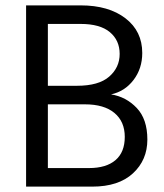

<svg xmlns="http://www.w3.org/2000/svg" viewBox="-20 -694 611 714"><path d="M296 -306H158V-69H311Q375 -69 409.5 -98.5Q444 -128 444 -185Q444 -242 405.5 -274Q367 -306 296 -306ZM280 -605H158V-375H266Q347 -375 386 -409Q425 -443 425 -493.5Q425 -544 388.5 -574.5Q352 -605 280 -605ZM323 0H77V-674H280Q384 -674 446.5 -626Q509 -578 509 -497Q509 -439 476.5 -396.5Q444 -354 393 -343Q449 -334 488.5 -292.5Q528 -251 528 -175Q528 -99 474.5 -49.5Q421 0 323 0Z"/></svg>

Font: Hind Kochi
Style: Regular
Weight: 400
Designer: Dhruvi Tolia
Foundry: Indian Type Foundry
Version: Version 0.702;PS 1.0;hotconv 1.0.81;makeotf.lib2.5.63406